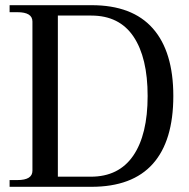

<svg xmlns="http://www.w3.org/2000/svg" viewBox="-20 -720 729 740"><path d="M17 -26H47Q105 -26 105 -62V-637Q105 -673 47 -673H17V-700H333Q490 -700 569 -610.5Q648 -521 648 -350Q648 -177 569 -88.5Q490 0 332 0H17ZM330 -39Q438 -39 493.5 -120Q549 -201 549 -350Q549 -498 494.5 -579Q440 -660 332 -660H203V-39Z"/></svg>

Font: TavirajRegular
Style: Regular
Weight: 400
Designer: Katatrad Team
Foundry: CadsonDemak
Version: Version 1.000